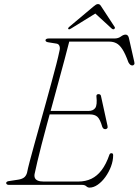

<svg xmlns="http://www.w3.org/2000/svg" viewBox="-20 -884 663 918"><path d="M205 -353.5H402.5Q425.5 -353.5 435.5 -367.8Q445.5 -382 441 -423.5Q440.5 -428.5 443.2 -431.2Q446 -434 450.5 -434Q456.5 -434 459.5 -431.2Q462.5 -428.5 463 -424L494 -282.5Q496 -274.5 492.8 -270.8Q489.5 -267 485 -266.5Q479 -266 475.2 -268.8Q471.5 -271.5 469 -277.5Q458.5 -314 445.8 -325.5Q433 -337 409.5 -337H199.5ZM373 0H22.5Q16 0 12.8 -2.8Q9.5 -5.5 9.5 -9Q9.5 -13 13.8 -15.5Q18 -18 25 -18.5L67 -25Q83.5 -27.5 93.8 -34.5Q104 -41.5 109 -57Q113 -78 122.5 -113.8Q132 -149.5 144.5 -194.8Q157 -240 171.2 -290.8Q185.5 -341.5 199.5 -392.5Q213.5 -443.5 226.5 -491Q239.5 -538.5 249.5 -577.5Q259.5 -616.5 264.5 -641.5Q268 -654.5 264.2 -664.2Q260.5 -674 250 -675.5L212.5 -681.5Q205 -682.5 201.2 -685Q197.5 -687.5 197.5 -691Q197.5 -695.5 201.8 -697.8Q206 -700 213 -700H527Q545.5 -700 557.8 -709.2Q570 -718.5 580.5 -718.5Q592 -718.5 596 -703.5L622 -588.5Q624.5 -580 621.2 -575.5Q618 -571 613 -571Q606.5 -571 602.2 -575Q598 -579 594 -586Q579 -627.5 565.2 -648.5Q551.5 -669.5 536.5 -677.2Q521.5 -685 503 -685H311Q301.5 -647 288.8 -599.8Q276 -552.5 261.8 -500Q247.5 -447.5 232.8 -393.2Q218 -339 204 -287.8Q190 -236.5 178.5 -191.5Q167 -146.5 158.8 -111.8Q150.5 -77 146.5 -57Q143 -44 146.2 -34.8Q149.5 -25.5 160 -20.8Q170.5 -16 188.5 -16H354Q389 -16 416.8 -29.2Q444.5 -42.5 466 -70.8Q487.5 -99 503 -144Q505.5 -151.5 513 -151.5Q521 -151.5 521 -142Q521 -115.5 510.8 -88.2Q500.5 -61 484 -38Q467.5 -15 447.5 -1Q427.5 13 408 13Q399.5 13 392.5 6.5Q385.5 0 373 0ZM437 -820H435L514 -747.5Q520.5 -742 526 -745Q528 -746.5 529.2 -749.2Q530.5 -752 528 -755.5L464.5 -852.5Q461 -858.5 457.5 -861.5Q454 -864.5 448.5 -864.5Q443.5 -864.5 438.5 -861.5Q433.5 -858.5 426.5 -852.5L311 -755.5Q307 -752 306 -749.2Q305 -746.5 307 -745Q309.5 -743 312.2 -744Q315 -745 319.5 -747.5Z"/></svg>

Font: Fraunces Thin
Style: Italic
Weight: 250
Italic angle: -16°
Version: Version 1.000;[b76b70a41]